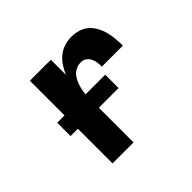

<svg xmlns="http://www.w3.org/2000/svg" viewBox="-127 -691 854 854"><g transform="rotate(-45 300.0 -264.0)"><path d="M140 0V-520H272V-425Q281 -446 293.5 -465.5Q306 -485 324 -499.5Q342 -514 364 -521Q386 -528 409 -528Q431 -528 452.5 -521.5Q474 -515 490.5 -500.5Q507 -486 517.5 -466.5Q528 -447 533.5 -425.5Q539 -404 541 -382Q543 -360 543 -338H411Q411 -352 409 -365.5Q407 -379 401 -391Q395 -403 383.5 -410.5Q372 -418 358 -418Q343 -418 328.5 -411.5Q314 -405 304 -393Q294 -381 288 -366.5Q282 -352 278 -337Q274 -322 273 -306.5Q272 -291 272 -276V0ZM94 -218V-302H396V-218Z"/></g></svg>

Font: Iosevka Custom XBdEx
Style: Regular
Weight: 800
Width: 7
Monospace: yes
Designer: Belleve Invis
Foundry: Belleve Invis
Version: Version 11.2.4; ttfautohint (v1.8.4)